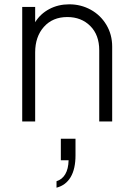

<svg xmlns="http://www.w3.org/2000/svg" viewBox="-20 -563 612 890"><path d="M83 -531H143V-460Q167 -499 208.5 -521Q250 -543 301 -543Q355 -543 400.5 -518Q446 -493 473 -448Q500 -403 500 -347V0H440V-330Q440 -401 398.5 -442.5Q357 -484 292 -484Q224 -484 183.5 -438.5Q143 -393 143 -320V0H83ZM298 180H262V80H330V157Q330 220 307.5 258Q285 296 242 307V277Q268 269 282.5 244.5Q297 220 298 180Z"/></svg>

Font: Evergrow Sans
Style: Light
Weight: 300
Foundry: 10Web
Version: Version 1.000